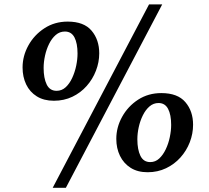

<svg xmlns="http://www.w3.org/2000/svg" viewBox="-20 -826 970 889"><path d="M229.5 -359.5Q183 -359.5 150.5 -379.8Q118 -400 101.2 -435Q84.5 -470 84.5 -513.5Q84.5 -567 111.5 -615.8Q138.5 -664.5 185.8 -695.2Q233 -726 293.5 -726Q368.5 -726 404 -684Q439.5 -642 439.5 -579Q439.5 -538 424.2 -498.5Q409 -459 381.2 -427.8Q353.5 -396.5 315 -378Q276.5 -359.5 229.5 -359.5ZM242 -405.5Q266 -405.5 284 -422Q302 -438.5 314.2 -465Q326.5 -491.5 332.8 -521.5Q339 -551.5 339 -578Q339 -625.5 324.8 -652.8Q310.5 -680 280.5 -680Q256.5 -680 238.2 -664.2Q220 -648.5 207.5 -623.2Q195 -598 188.5 -568.5Q182 -539 182 -511.5Q182 -464 196.2 -434.8Q210.5 -405.5 242 -405.5ZM670 -805.5H731L285 43.5H224ZM663.5 -28.5Q617 -28.5 584.8 -49Q552.5 -69.5 535.5 -104.5Q518.5 -139.5 518.5 -183Q518.5 -236.5 545.5 -285.2Q572.5 -334 619.5 -364.5Q666.5 -395 727 -395Q802.5 -395 838.2 -353.2Q874 -311.5 874 -248.5Q874 -207 858.8 -167.5Q843.5 -128 815.5 -96.8Q787.5 -65.5 748.8 -47Q710 -28.5 663.5 -28.5ZM675.5 -75.5Q699.5 -75.5 717.2 -92Q735 -108.5 747.5 -134.8Q760 -161 766.2 -191Q772.5 -221 772.5 -247.5Q772.5 -295 758.2 -322Q744 -349 714 -349Q690.5 -349 672.2 -333.2Q654 -317.5 641.5 -292.2Q629 -267 622.5 -237.8Q616 -208.5 616 -181Q616 -133.5 630.2 -104.5Q644.5 -75.5 675.5 -75.5Z"/></svg>

Font: Merriweather 36pt
Style: Bold Italic
Weight: 700
Italic angle: -7.8°
Version: Version 2.101